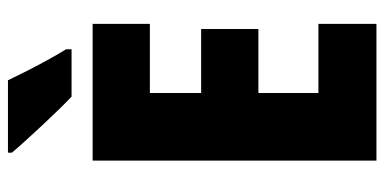

<svg xmlns="http://www.w3.org/2000/svg" viewBox="-262 -705 967 483"><g transform="rotate(-90 221.5 -463.5)"><path d="M403 0H59V-714H403V-570H229V-441H390V-297H229V-146H403ZM261 -927Q270 -908 285 -878.5Q300 -849 315 -822Q330 -795 339 -781V-767H220Q208 -778 188.5 -798Q169 -818 147.5 -841Q126 -864 107.5 -884.5Q89 -905 79 -917V-927Z"/></g></svg>

Font: Noto Sans Kannada ExtraCondensed Black
Style: Regular
Weight: 900
Width: 2
Designer: Jelle Bosma - Monotype Design Team
Foundry: Monotype Imaging Inc.
Version: Version 2.005; ttfautohint (v1.8.4.7-5d5b)